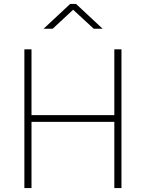

<svg xmlns="http://www.w3.org/2000/svg" viewBox="-20 -949 736 969"><path d="M557 0H593V-700H557V-368H139V-700H103V0H139V-334H557ZM200 -804H246L349 -900L453 -804H498L364 -929H334Z"/></svg>

Font: TitilliumText22L
Style: 1 wt
Weight: 100
Designer: Campivisivi
Foundry: Campivisivi
Version: 1.000